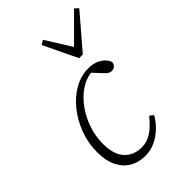

<svg xmlns="http://www.w3.org/2000/svg" viewBox="-228 -855 960 960"><g transform="rotate(-45 251.5 -375.0)"><path d="M214 12Q170 12 134.5 -8Q99 -28 78 -69Q57 -110 57 -172Q57 -237 79.5 -296Q102 -355 139 -401Q176 -447 223.5 -473.5Q271 -500 322 -500Q352 -500 374 -491Q396 -482 410 -468Q424 -454 429 -438Q428 -424 419.5 -415.5Q411 -407 397 -407Q383 -407 371.5 -417Q360 -427 344 -445L309 -483H339V-474H315Q274 -469 236.5 -442.5Q199 -416 170 -375Q141 -334 124 -284Q107 -234 107 -182Q107 -105 141.5 -68Q176 -31 231 -31Q261 -31 285 -42.5Q309 -54 330 -73.5Q351 -93 370 -117L390 -102Q376 -77 357 -56.5Q338 -36 315.5 -20.5Q293 -5 267.5 3.5Q242 12 214 12ZM263 -761 358 -609H331L484 -762L503 -744L352 -568H326L240 -747Z"/></g></svg>

Font: Source Serif 4 Light
Style: Italic
Weight: 300
Italic angle: -12°
Designer: Frank Grießhammer
Foundry: Adobe Systems Incorporated
Version: Version 4.004;hotconv 1.0.116;makeotfexe 2.5.65601